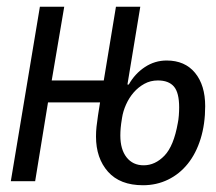

<svg xmlns="http://www.w3.org/2000/svg" viewBox="-20 -536 640 568"><path d="M403 12Q335 12 299.5 -28Q264 -68 264 -132Q264 -147 265.5 -161Q267 -175 270 -195L276 -233H122L84 0H12L98 -516H170L133 -298H287L323 -516H395L357 -286H361Q379 -318 408.5 -337.5Q438 -357 473 -357Q527 -357 557 -320.5Q587 -284 587 -222Q587 -169 573.5 -125.5Q560 -82 535.5 -51.5Q511 -21 477 -4.5Q443 12 403 12ZM405 -47Q439 -47 466.5 -75.5Q494 -104 506 -172Q508 -181 509 -194Q510 -207 510 -218Q510 -262 494.5 -280Q479 -298 447 -298Q425 -298 407 -288Q389 -278 375.5 -262.5Q362 -247 353 -227Q344 -207 341 -187Q338 -169 337 -157.5Q336 -146 336 -135Q336 -94 354.5 -70.5Q373 -47 405 -47Z"/></svg>

Font: IBM Plex Mono
Style: Italic
Weight: 400
Italic angle: -9°
Monospace: yes
Designer: Mike Abbink, Paul van der Laan, Pieter van Rosmalen
Foundry: Bold Monday
Version: Version 2.3